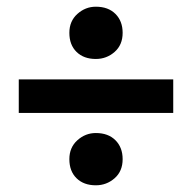

<svg xmlns="http://www.w3.org/2000/svg" viewBox="-20 -637 573 573"><path d="M497 -400V-300H36V-400ZM187 -162Q187 -197 211 -218.5Q235 -240 266 -240Q303 -240 324.5 -218.5Q346 -197 346 -162Q346 -126 322 -105Q298 -84 266 -84Q230 -84 208.5 -105Q187 -126 187 -162ZM187 -539Q187 -574 211 -595.5Q235 -617 266 -617Q303 -617 324.5 -595.5Q346 -574 346 -539Q346 -503 322 -482Q298 -461 266 -461Q230 -461 208.5 -482Q187 -503 187 -539Z"/></svg>

Font: Bitter
Style: Bold
Weight: 700
Designer: Sol Matas, and Bitter project Authors
Foundry: Sol Matas
Version: Version 2.001